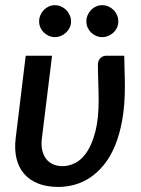

<svg xmlns="http://www.w3.org/2000/svg" viewBox="-20 -730 556 758"><path d="M36.5 0ZM185.5 -510 145.5 -185Q142 -158.5 146.5 -138Q151 -117.5 161.8 -103.2Q172.5 -89 189.2 -81.5Q206 -74 227.5 -74Q251.5 -74 276.8 -86.5Q302 -99 322.5 -129Q343 -159 356.2 -209.5Q369.5 -260 369.5 -336.5Q369.5 -351 369 -368.5Q368.5 -386 368 -404.2Q367.5 -422.5 367 -440.8Q366.5 -459 366.5 -475Q366.5 -484.5 369.8 -491Q373 -497.5 377.8 -501.8Q382.5 -506 388 -508Q393.5 -510 399 -510H470.5Q471 -496.5 471.2 -479.5Q471.5 -462.5 472 -445.5Q472.5 -428.5 472.8 -413.2Q473 -398 473 -387.5Q473 -313.5 462.5 -255.5Q452 -197.5 433.5 -153.5Q415 -109.5 389.8 -78.8Q364.5 -48 335.5 -28.8Q306.5 -9.5 274.5 -0.8Q242.5 8 210.5 8Q164.5 8 130.5 -5.5Q96.5 -19 75 -44Q53.5 -69 45 -104.8Q36.5 -140.5 42 -185L81.5 -510ZM260.5 -645.5Q260.5 -632.5 255.2 -621.2Q250 -610 241.2 -601.8Q232.5 -593.5 221 -588.5Q209.5 -583.5 196.5 -583.5Q184 -583.5 172.8 -588.5Q161.5 -593.5 153 -601.8Q144.5 -610 139.5 -621.2Q134.5 -632.5 134.5 -645.5Q134.5 -658.5 139.5 -670.2Q144.5 -682 153 -690.8Q161.5 -699.5 172.8 -704.5Q184 -709.5 196.5 -709.5Q209.5 -709.5 221 -704.5Q232.5 -699.5 241.2 -690.8Q250 -682 255.2 -670.2Q260.5 -658.5 260.5 -645.5ZM447 -645.5Q447 -632.5 442 -621.2Q437 -610 428.2 -601.8Q419.5 -593.5 408 -588.5Q396.5 -583.5 383.5 -583.5Q370.5 -583.5 359.2 -588.5Q348 -593.5 339.5 -601.8Q331 -610 326 -621.2Q321 -632.5 321 -645.5Q321 -658.5 326 -670.2Q331 -682 339.5 -690.8Q348 -699.5 359.2 -704.5Q370.5 -709.5 383.5 -709.5Q396.5 -709.5 408 -704.5Q419.5 -699.5 428.2 -690.8Q437 -682 442 -670.2Q447 -658.5 447 -645.5Z"/></svg>

Font: Lato Semibold
Style: Italic
Weight: 600
Italic angle: -7°
Designer: Lukasz Dziedzic
Foundry: tyPoland Lukasz Dziedzic
Version: Version 2.006; 2014-01-15